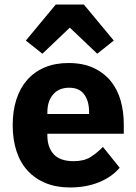

<svg xmlns="http://www.w3.org/2000/svg" viewBox="-20 -815 602 847"><path d="M288 12Q228 12 181 -7.5Q134 -27 101.5 -62.5Q69 -98 52.5 -149Q36 -200 36 -263Q36 -325 52 -375.5Q68 -426 99.5 -462Q131 -498 177 -517.5Q223 -537 282 -537Q347 -537 393.5 -515Q440 -493 469.5 -456Q499 -419 512.5 -370.5Q526 -322 526 -269V-225H189V-217Q189 -165 217 -134.5Q245 -104 305 -104Q351 -104 380 -122.5Q409 -141 434 -167L508 -75Q473 -34 416.5 -11Q360 12 288 12ZM285 -428Q240 -428 214.5 -398.5Q189 -369 189 -320V-312H373V-321Q373 -369 351.5 -398.5Q330 -428 285 -428ZM350 -795 482 -636 409 -578 288 -693 167 -578 94 -636 226 -795Z"/></svg>

Font: IBM Plex Arabic
Style: Bold
Weight: 700
Designer: Mike Abbink, Paul van der Laan, Pieter van Rosmalen, Wael Morcos, Khajak Apelian
Foundry: Bold Monday
Version: Version 1.0